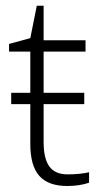

<svg xmlns="http://www.w3.org/2000/svg" viewBox="-20 -632 351 662"><path d="M18.6 -312H84.5V-454.1H11.2V-480.5L84.5 -500.5L106.9 -612.3H130.4V-493.2H274.9V-454.1H130.4V-312H270.5V-272.9H130.4V-142.1Q130.4 -85.4 150.1 -58.1Q169.9 -30.8 212.9 -30.8Q255.4 -30.8 287.1 -38.1V-2Q254.4 9.3 211.9 9.3Q146.5 9.3 115.5 -25.6Q84.5 -60.5 84.5 -135.7V-272.9H18.6Z"/></svg>

Font: Bpm'online Open Sans Light
Style: Regular
Weight: 300
Foundry: Ascender Corporation
Version: Version 1.10